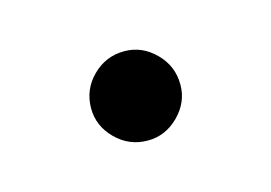

<svg xmlns="http://www.w3.org/2000/svg" viewBox="-33 -435 267 189"><g transform="rotate(-15 100.5 -340.5)"><path d="M55 -340Q55 -359 68.5 -372.5Q82 -386 101 -386Q119 -386 132.5 -372.5Q146 -359 146 -340Q146 -322 132.5 -308.5Q119 -295 101 -295Q82 -295 68.5 -308.5Q55 -322 55 -340Z"/></g></svg>

Font: Kodchasan ExtraLight
Style: Regular
Weight: 275
Version: Version 1.000; ttfautohint (v1.6)